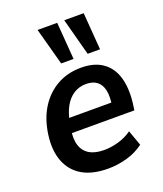

<svg xmlns="http://www.w3.org/2000/svg" viewBox="-140 -845 806 947"><g transform="rotate(-20 263.0 -371.0)"><path d="M265 10Q182 10 129.5 -21Q77 -52 54.5 -110Q32 -168 43 -249Q54 -328 89.5 -384.5Q125 -441 180.5 -472.5Q236 -504 307 -504Q376 -504 419.5 -473.5Q463 -443 480 -387Q497 -331 488 -252L483 -216H138L149 -291H405L387 -273Q395 -323 388 -355Q381 -387 359.5 -403.5Q338 -420 303 -420Q266 -420 237.5 -401.5Q209 -383 190.5 -349.5Q172 -316 163 -268L158 -239Q149 -187 160 -152.5Q171 -118 200.5 -100.5Q230 -83 277 -83Q314 -83 352.5 -94Q391 -105 423 -128L452 -47Q412 -17 362.5 -3.5Q313 10 265 10ZM362 -557 310 -752H412L427 -557ZM223 -557 170 -752H273L288 -557Z"/></g></svg>

Font: Nunito Sans 10pt SemiCondensed
Style: Bold Italic
Weight: 700
Width: 4
Italic angle: -9°
Designer: Vernon Adams
Foundry: Vernon Adams
Version: Version 3.101;gftools[0.9.27]